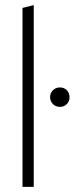

<svg xmlns="http://www.w3.org/2000/svg" viewBox="-20 -731 292 751"><path d="M68 0V-700L112 -711V0ZM214 -313Q198 -313 187 -324Q176 -335 176 -351Q176 -367 187 -378Q198 -389 214 -389Q231 -389 241.5 -378Q252 -367 252 -351Q252 -335 241.5 -324Q231 -313 214 -313Z"/></svg>

Font: Red Hat Display
Style: Regular
Weight: 300
Designer: Pentagram, MCKL
Foundry: Pentagram, MCKL
Version: Version 1.023